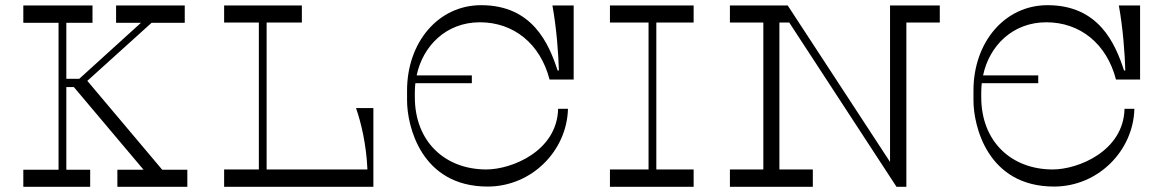

<svg xmlns="http://www.w3.org/2000/svg" viewBox="-20 -721 4490 741"><path d="M606 -66 317 -409 565 -633H693V-700H428V-633H524L286 -417H236V-633H337V-700H70V-633H206V-66H70V0H328V-66H236V-385H265L534 -66H433V0H703V-66Z M1354 -304C1374 -247 1394 -162 1398 -67H1009V-634H1145V-700H845V-634H979V-67H845V0H1421V-304Z M1832 -635C1962 -635 2065 -553 2101 -414H2194V-700H2112C2128 -612 2135 -516 2137 -449H2132C2098 -554 2034 -701 1837 -701C1670 -701 1551 -556 1551 -372V-333C1551 -237 1604 -1 1862 -1C2032 -1 2168 -139 2172 -301H2134C2130 -137 1954 -67 1857 -67C1698 -67 1581 -174 1581 -346V-366C1581 -377 1582 -389 1583 -400H1801V-430H1588C1612 -544 1702 -635 1832 -635Z M2657 -634V-700H2334V-634H2483V-67H2334V0H2657V-67H2513V-634Z M3607 -700H3415V-96L3020 -700H2797V-634H2926V-67H2797V0H3117V-67H2988V-634H3026L3440 0H3478V-634H3607Z M4018 -635C4148 -635 4251 -553 4287 -414H4380V-700H4298C4314 -612 4321 -516 4323 -449H4318C4284 -554 4220 -701 4023 -701C3856 -701 3737 -556 3737 -372V-333C3737 -237 3790 -1 4048 -1C4218 -1 4354 -139 4358 -301H4320C4316 -137 4140 -67 4043 -67C3884 -67 3767 -174 3767 -346V-366C3767 -377 3768 -389 3769 -400H3987V-430H3774C3798 -544 3888 -635 4018 -635Z"/></svg>

Font: Space Cowgirl Light
Style: Regular
Weight: 300
Designer: Valery Marier
Foundry: Valery Marier
Version: Version 1.000;hotconv 1.0.109;makeotfexe 2.5.65596